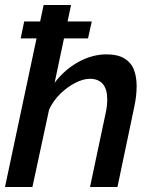

<svg xmlns="http://www.w3.org/2000/svg" viewBox="-20 -750 614 770"><path d="M77 -664H348L333 -596H63ZM155 -730H265L199 -418Q239 -471 294.5 -501.5Q350 -532 407 -532Q452 -532 479 -515.5Q506 -499 517 -470.5Q528 -442 528 -405Q528 -385 525.5 -363.5Q523 -342 518 -319L451 0H341L403 -293Q407 -310 408.5 -324.5Q410 -339 410 -352Q410 -393 392 -413.5Q374 -434 341 -434Q314 -434 282.5 -418Q251 -402 222.5 -374.5Q194 -347 177 -311L110 0H0Z"/></svg>

Font: Raleway Thin SemiBold
Style: Italic
Weight: 600
Italic angle: -12°
Version: Version 4.026